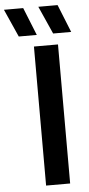

<svg xmlns="http://www.w3.org/2000/svg" viewBox="-136 -983 470 1018"><g transform="rotate(-5 98.5 -474.0)"><path d="M67 0V-740H195V0ZM174.5 -800 108.5 -948H211L270.5 -800ZM-8.5 -800 -74.5 -948H28L87.5 -800Z"/></g></svg>

Font: Encode Sans SmCnd SmBold
Style: Regular
Weight: 600
Width: 4
Designer: Multiple Designers
Foundry: Impallari Type
Version: Version 3.002; ttfautohint (v1.8.3) -l 8 -r 50 -G 200 -x 14 